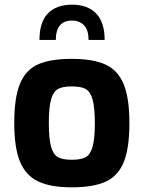

<svg xmlns="http://www.w3.org/2000/svg" viewBox="-20 -797 615 822"><path d="M41 -270Q41 -379 65.5 -438.5Q90 -498 143 -521.5Q196 -545 287 -545Q379 -545 432 -520.5Q485 -496 509.5 -436.5Q534 -377 534 -270Q534 -163 510 -103.5Q486 -44 433 -19.5Q380 5 287 5Q196 5 143 -20.5Q90 -46 65.5 -105.5Q41 -165 41 -270ZM386 -270Q386 -339 376 -372.5Q366 -406 346 -416.5Q326 -427 287 -427Q249 -427 229 -416.5Q209 -406 199 -372.5Q189 -339 189 -270Q189 -201 199 -167.5Q209 -134 229 -123.5Q249 -113 287 -113Q326 -113 346 -123.5Q366 -134 376 -167.5Q386 -201 386 -270ZM428 -626H359Q359 -670 339 -689.5Q319 -709 289 -709Q219 -709 219 -626H149Q149 -703 185.5 -740Q222 -777 289 -777Q355 -777 391.5 -739.5Q428 -702 428 -626Z"/></svg>

Font: Exo
Style: Bold
Weight: 700
Designer: Natanael Gama
Foundry: Natanael Gama
Version: Version 1.500; ttfautohint (v1.6)